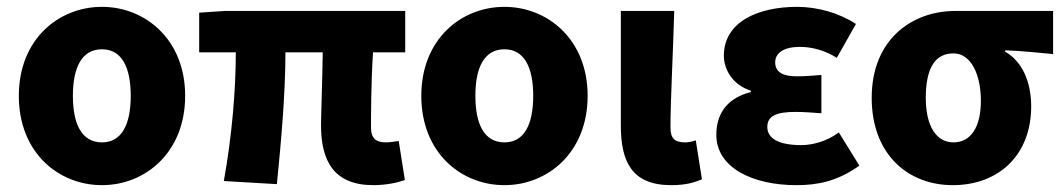

<svg xmlns="http://www.w3.org/2000/svg" viewBox="-20 -529 3109 561"><path d="M278 12C404 12 521 -83 521 -249C521 -414 404 -509 278 -509C151 -509 35 -414 35 -249C35 -83 151 12 278 12ZM278 -113C219 -113 193 -166 193 -249C193 -332 219 -385 278 -385C336 -385 362 -332 362 -249C362 -166 336 -113 278 -113Z M1071 12C1110 12 1144 4 1163 -3L1145 -117C1131 -115 1118 -113 1108 -113C1080 -113 1064 -123 1064 -157C1064 -178 1064 -292 1070 -376H1164V-497H637L562 -492V-376H669C669 -268 658 -133 634 0L789 9C802 -120 814 -259 814 -376H923C922 -296 918 -191 918 -163C918 -58 956 12 1071 12Z M1454 12C1580 12 1697 -83 1697 -249C1697 -414 1580 -509 1454 -509C1327 -509 1211 -414 1211 -249C1211 -83 1327 12 1454 12ZM1454 -113C1395 -113 1369 -166 1369 -249C1369 -332 1395 -385 1454 -385C1512 -385 1538 -332 1538 -249C1538 -166 1512 -113 1454 -113Z M1941 12C1985 12 2009 4 2031 -5L2013 -119C2003 -115 1990 -113 1982 -113C1953 -113 1939 -123 1939 -156C1939 -235 1947 -383 1950 -497H1794V-162C1794 -57 1826 12 1941 12Z M2307 12C2369 12 2426 1 2491 -45L2431 -142C2393 -114 2351 -105 2321 -105C2256 -105 2222 -124 2222 -158C2222 -190 2248 -202 2304 -202C2328 -202 2355 -200 2380 -198V-310C2357 -308 2330 -306 2309 -306C2269 -306 2245 -317 2245 -347C2245 -374 2270 -392 2317 -392C2354 -392 2392 -381 2425 -360L2481 -459C2432 -491 2369 -509 2309 -509C2196 -509 2095 -466 2095 -366C2095 -327 2120 -281 2174 -264V-260C2114 -245 2073 -206 2073 -135C2073 -39 2179 12 2307 12Z M2764 12C2898 12 2993 -76 2993 -218C2993 -291 2966 -350 2917 -378V-382C2969 -380 3003 -376 3057 -371V-497H2771C2646 -497 2527 -415 2527 -243C2527 -78 2633 12 2764 12ZM2766 -113C2716 -113 2685 -160 2685 -243C2685 -336 2716 -373 2766 -373C2818 -373 2846 -310 2846 -234C2846 -157 2816 -113 2766 -113Z"/></svg>

Font: DAIFUKU Sans
Style: Bold
Weight: 700
Designer: Original font ‘Source Han Sans JP’ : Paul D. Hunt
Foundry: Daifuku
Version: Version 1.000